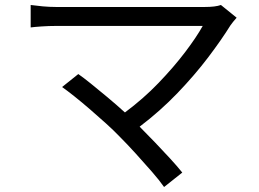

<svg xmlns="http://www.w3.org/2000/svg" viewBox="-20 -705 1040 770"><path d="M458 -159Q436 -182 405 -210Q374 -238 341 -266.5Q308 -295 278.5 -318.5Q249 -342 229 -356L294 -408Q313 -395 344 -370Q375 -345 411 -315Q447 -285 481 -254Q555 -309 616 -372.5Q677 -436 722.5 -496Q768 -556 793 -601Q771 -601 723.5 -601Q676 -601 614.5 -601Q553 -601 487.5 -601Q422 -601 363 -601Q304 -601 262 -601Q220 -601 205 -601Q176 -601 147 -599Q118 -597 103 -595V-685Q124 -682 151.5 -679.5Q179 -677 205 -677Q218 -677 259.5 -677Q301 -677 360 -677Q419 -677 485 -677Q551 -677 614 -677Q677 -677 726.5 -677Q776 -677 801 -677Q844 -677 866 -685L929 -634Q913 -616 904 -603Q868 -545 814.5 -474.5Q761 -404 692 -332Q623 -260 540 -197Q570 -167 602 -133.5Q634 -100 662.5 -69Q691 -38 711 -13L638 45Q620 19 589.5 -16Q559 -51 524.5 -89Q490 -127 458 -159Z"/></svg>

Font: Go Noto Kurrent-Regular
Style: Regular
Weight: 400
Designer: Monotype Design Team
Foundry: Monotype Imaging Inc.
Version: Version 2.012; ttfautohint (v1.8.4.7-5d5b)